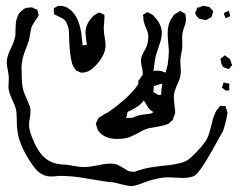

<svg xmlns="http://www.w3.org/2000/svg" viewBox="-20 -600 845 655"><path d="M179 -580H182Q199 -580 209 -574Q246 -554 257 -490Q259 -468 261 -456Q261 -446 262 -445Q264 -445 265 -446Q275 -446 276 -447Q277 -448 276 -451.5Q275 -455 275 -456L272 -483Q269 -513 294 -541Q300 -548 310 -553Q311 -554 313 -555Q315 -556 318 -557Q320 -557 324.5 -555Q329 -553 331 -552L335 -550Q337 -548 336.5 -542.5Q336 -537 336 -536V-532Q336 -526 335 -519.5Q334 -513 334 -507V-503Q334 -496 335 -487Q336 -478 337 -473Q340 -460 340 -445Q340 -427 330 -408.5Q320 -390 305 -375Q289 -359 279 -356Q269 -352 259 -352Q256 -352 253 -353.5Q250 -355 248 -356L240 -359L235 -366Q227 -377 225 -387Q218 -412 216 -466Q216 -472 215.5 -486Q215 -500 212 -510Q207 -525 202 -530Q199 -534 192.5 -537.5Q186 -541 184 -542L169 -549Q168 -550 167 -550Q166 -550 165 -552Q164 -553 164 -555Q164 -557 163.5 -562.5Q163 -568 164 -572Q177 -580 179 -580ZM651 -568Q651 -571 652 -573Q653 -574 657 -574.5Q661 -575 663 -576Q669 -580 674 -580L686 -578L694 -576Q696 -575 697 -573Q698 -571 700 -570Q701 -569 704 -566Q707 -563 707 -561Q708 -560 706.5 -557Q705 -554 705 -553Q705 -551 703.5 -547Q702 -543 701 -541Q700 -540 698.5 -540Q697 -540 696 -539Q694 -538 689.5 -535Q685 -532 682 -532Q681 -531 678 -532Q675 -533 674 -533Q672 -534 667 -534.5Q662 -535 660 -536Q657 -537 656 -540Q655 -541 651 -545Q647 -549 646 -556Q647 -560 651 -568ZM728 -235 731 -239H733L744 -238H747Q750 -238 750.5 -235.5Q751 -233 751 -232Q752 -228 753.5 -224.5Q755 -221 756 -217Q756 -211 754 -203Q752 -190 747.5 -174.5Q743 -159 741 -153L729 -132Q703 -84 682 -49.5Q661 -15 645 -1Q629 7 603 7L577 6Q568 5 552 5Q541 5 536 6Q502 11 473 22Q468 24 454.5 29Q441 34 429 35Q419 35 391 28Q386 27 379.5 25Q373 23 365 22Q358 21 346.5 20Q335 19 320 16Q311 15 288 11L253 5Q215 0 184 0Q164 2 153 2Q117 2 92 -36Q58 -83 44 -130Q37 -156 37 -198Q37 -218 34 -228Q32 -239 22 -259Q21 -262 15 -276Q9 -290 9 -305L10 -330Q10 -340 9 -347Q8 -354 7 -359Q3 -377 3 -387Q3 -407 18 -437Q28 -457 32 -476Q33 -483 33 -497Q33 -526 38 -539Q43 -553 48 -558L59 -567L66 -572Q70 -574 82 -574Q84 -576 87 -575Q89 -575 92 -573.5Q95 -572 97 -571Q98 -570 102 -569Q106 -568 107 -567Q108 -566 108.5 -562Q109 -558 110 -556L112 -548Q111 -545 109 -542Q107 -539 106 -538Q91 -516 89 -511Q87 -506 85.5 -498Q84 -490 83 -486Q81 -472 79 -464L70 -438Q57 -407 55 -386Q53 -377 53.5 -365Q54 -353 54 -349Q54 -312 59 -294Q62 -283 68.5 -269Q75 -255 78 -246Q82 -239 83 -233Q84 -229 84 -221Q84 -212 82 -198Q79 -186 79 -174Q79 -158 89 -132Q106 -88 127 -67Q144 -50 164 -44Q176 -40 189.5 -39Q203 -38 207 -38Q223 -36 231 -34Q253 -30 267 -30Q282 -30 314 -36Q334 -41 353 -42Q370 -42 381 -38Q388 -35 409 -22L419 -16Q429 -14 440 -14Q446 -16 453 -19Q473 -25 483 -27Q499 -30 531 -34Q556 -36 578 -40Q582 -41 594 -43.5Q606 -46 615 -51Q623 -55 632 -63.5Q641 -72 644 -75Q669 -100 678 -114Q689 -128 694.5 -148.5Q700 -169 701 -172Q708 -206 719 -224ZM441 -298Q455 -317 461 -332L466 -342Q467 -345 467 -350Q467 -361 464 -371Q463 -375 462 -380.5Q461 -386 461 -394Q461 -406 470 -422Q479 -438 481 -444Q486 -461 486 -475Q486 -489 477 -507Q474 -514 470 -528Q469 -533 469 -543Q467 -547 468 -549Q469 -551 477 -555Q480 -558 481 -558H482Q485 -558 489.5 -555.5Q494 -553 496 -552Q504 -548 510 -539Q520 -529 526 -515Q532 -501 532 -487Q532 -473 527 -457.5Q522 -442 521 -439Q513 -417 511 -407Q508 -394 504 -362Q501 -332 497.5 -314.5Q494 -297 487 -285Q472 -253 453 -239Q445 -234 437.5 -229.5Q430 -225 424 -222Q423 -222 419.5 -220.5Q416 -219 415 -217Q414 -215 413.5 -210.5Q413 -206 412 -204Q412 -203 411 -201Q410 -199 411 -198Q413 -197 414.5 -197.5Q416 -198 417 -198H430Q435 -199 441.5 -202Q448 -205 452 -206Q462 -209 485 -211L496 -213Q498 -214 508 -220Q510 -221 512 -222Q514 -223 516 -225Q518 -227 519 -230Q520 -233 521 -235Q529 -249 529.5 -268.5Q530 -288 531 -296Q532 -308 536 -323Q540 -338 542 -344Q546 -355 552 -379Q556 -409 556 -426Q556 -433 554 -451Q552 -473 552 -486Q552 -519 566 -538Q568 -541 570 -544.5Q572 -548 575 -551Q577 -553 588 -558Q593 -563 595 -563Q597 -562 599.5 -560Q602 -558 605 -557L612 -553Q613 -551 613 -547Q613 -543 614 -541Q616 -529 610.5 -513.5Q605 -498 603 -490Q601 -479 601.5 -466Q602 -453 602 -447Q602 -438 601 -431.5Q600 -425 599 -420Q595 -402 595 -392Q595 -383 596 -374Q597 -365 597 -356Q597 -351 595 -339Q593 -330 585 -312Q573 -286 573 -270Q573 -261 574.5 -248Q576 -235 577 -226Q577 -224 577.5 -220Q578 -216 577 -213Q577 -210 573 -202L570 -192Q568 -188 563 -186Q554 -177 554 -177L544 -174Q533 -170 516.5 -167.5Q500 -165 490 -163Q474 -160 451 -146Q425 -132 410 -129Q397 -126 380 -126Q346 -126 327 -142Q316 -151 313 -158Q312 -160 311.5 -163Q311 -166 310 -168Q307 -177 307 -179L312 -189Q314 -196 316 -197Q319 -201 325 -203Q334 -210 349 -217Q408 -258 441 -298ZM756 -561Q757 -561 758 -562Q759 -563 761 -563Q762 -562 762 -558L765 -547L766 -545Q765 -544 763 -544L753 -539Q751 -537 750 -538Q749 -538 749 -540Q749 -542 748 -543Q748 -544 745.5 -548Q743 -552 746 -557ZM733 -395Q733 -396 732.5 -397.5Q732 -399 733 -400Q733 -402 740 -405Q746 -411 746 -411Q749 -411 755 -405Q764 -399 764 -399Q766 -396 767 -392.5Q768 -389 769 -386Q769 -384 770.5 -382Q772 -380 772 -378Q768 -374 767 -372Q766 -371 764.5 -368.5Q763 -366 760 -364L753 -367Q750 -368 747 -369Q744 -370 741 -372Q738 -374 735 -384ZM739 -300Q738 -300 737.5 -300.5Q737 -301 737 -302L738 -304Q740 -308 742 -316Q743 -317 743 -319Q745 -319 749 -317Q752 -317 756.5 -316Q761 -315 762 -314Q763 -313 762.5 -311.5Q762 -310 762 -309V-298Q762 -297 762.5 -295.5Q763 -294 762 -293Q761 -291 756.5 -291Q752 -291 748 -292ZM557 -240Q549 -229 538 -221L531 -216Q528 -215 520 -215L512 -214Q509 -214 506.5 -216Q504 -218 503 -218Q491 -225 485 -234Q464 -266 455 -291L451 -302L452 -316V-324Q453 -327 459 -333Q460 -335 461.5 -338Q463 -341 465 -342Q466 -344 469 -345.5Q472 -347 474 -348Q493 -359 518 -359Q528 -359 537 -355Q538 -354 541 -353.5Q544 -353 545 -352Q547 -351 549.5 -346.5Q552 -342 554 -340Q555 -339 556 -338Q557 -337 557 -335Q557 -333 556 -332Q555 -331 554 -330Q553 -328 550.5 -323.5Q548 -319 546 -318Q545 -317 541 -316.5Q537 -316 535 -315Q529 -314 522.5 -312Q516 -310 513 -309Q512 -308 509 -307.5Q506 -307 505 -306Q504 -304 504 -295L503 -287Q505 -285 507.5 -283.5Q510 -282 512 -281Q514 -280 516.5 -278Q519 -276 521 -276H523L532 -277Q539 -278 551 -278L562 -277H565Q566 -275 566 -272Q566 -269 565 -266Q564 -263 563 -254.5Q562 -246 557 -240Z"/></svg>

Font: Rubik-Burned
Style: Regular
Weight: 400
Designer: NaN (generative design), Hubert & Fischer (Rubik source font outlines)
Foundry: NaN, Hubert & Fischer
Version: Version 1.000